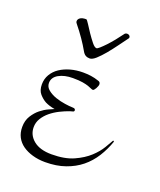

<svg xmlns="http://www.w3.org/2000/svg" viewBox="-85 -438 417 501"><g transform="rotate(20 124.0 -188.0)"><path d="M154.8 -241.2Q161.1 -239.7 161.1 -232.9Q161.1 -231 159.9 -227.8Q158.7 -224.6 157 -221.4Q155.3 -218.3 153.3 -216.1Q151.4 -213.9 149.9 -213.9Q147.5 -213.9 144 -215.6Q140.6 -217.3 134.3 -219.5Q127.9 -221.7 117.7 -223.4Q107.4 -225.1 90.8 -225.1Q67.4 -225.1 51.8 -216.3Q36.1 -207.5 36.1 -191.9Q36.1 -180.7 45.7 -173.1Q55.2 -165.5 68.1 -161.1Q81.1 -156.7 94.5 -154.8Q107.9 -152.8 115.2 -152.8Q120.6 -152.8 122.3 -151.1Q124 -149.4 124 -147.9Q124 -144 120.8 -143.3Q117.7 -142.6 112.8 -141.1Q100.1 -136.7 86.9 -130.1Q73.7 -123.5 62.7 -114.5Q51.8 -105.5 44.9 -94.2Q38.1 -83 38.1 -69.8Q38.1 -47.9 55.9 -33.4Q73.7 -19 106 -19Q142.6 -19 167 -30Q191.4 -41 207.3 -55.7Q223.1 -70.3 231.9 -85.2Q240.7 -100.1 245.1 -107.9L248 -106Q239.7 -82 226.8 -61.5Q213.9 -41 195.6 -26.1Q177.2 -11.2 152.8 -2.7Q128.4 5.9 97.2 5.9Q78.1 5.9 62 1.2Q45.9 -3.4 34.2 -11.7Q22.5 -20 16.1 -32.2Q9.8 -44.4 9.8 -60.1Q9.8 -78.1 18.1 -91.3Q26.4 -104.5 37.1 -113Q47.9 -121.6 58.3 -126.2Q68.8 -130.9 73.2 -132.8Q58.1 -135.3 46.4 -141.1Q36.6 -146.5 28.3 -156Q20 -165.5 20 -182.1Q20 -197.3 27.3 -209.7Q34.7 -222.2 47.1 -230.5Q59.6 -238.8 75.9 -243.4Q92.3 -248 110.8 -248Q121.6 -248 132.6 -246.6Q143.6 -245.1 154.8 -241.2ZM176.8 -378.4Q179.2 -382.3 184.6 -382.3Q187.5 -382.3 190.2 -380.4Q192.9 -378.4 192.9 -375Q192.9 -373 191.9 -372.1Q183.1 -360.4 172.6 -345.9Q162.1 -331.5 151.4 -318.6Q140.6 -305.7 130.9 -296.9Q121.1 -288.1 113.8 -288.1Q107.4 -288.1 102.3 -291Q97.2 -293.9 92.8 -302.2Q85.9 -314.5 75.2 -330.1Q64.5 -345.7 51.8 -361.3Q48.8 -364.3 48.8 -368.2Q48.8 -373.5 54.2 -377.4Q59.6 -381.3 70.8 -381.3Q72.8 -381.3 78.9 -371.6Q85 -361.8 92.8 -350.3Q100.6 -338.9 108.4 -329.1Q116.2 -319.3 121.6 -319.3Q124 -319.3 130.1 -324.7Q136.2 -330.1 144.3 -338.6Q152.3 -347.2 160.9 -357.7Q169.4 -368.2 176.8 -378.4Z"/></g></svg>

Font: Stalemate
Style: Regular
Weight: 400
Designer: Astigmatic (AOETI)
Foundry: Astigmatic (AOETI)
Version: Version 001.000